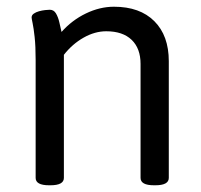

<svg xmlns="http://www.w3.org/2000/svg" viewBox="-20 -549 597 571"><path d="M319 -529Q396 -529 439 -486Q482 -443 482 -367V-20Q482 2 442 2H438Q398 2 398 -20V-359Q398 -405 371.5 -430.5Q345 -456 296 -456Q262 -456 228.5 -437Q195 -418 170 -386V-20Q170 2 130 2H126Q86 2 86 -20V-371Q86 -412 83 -439Q80 -466 77 -480Q74 -494 74 -497Q74 -504 80.5 -508.5Q87 -513 96 -515.5Q105 -518 114 -519Q123 -520 128 -520Q140 -520 146.5 -509Q153 -498 156.5 -482.5Q160 -467 163 -454Q194 -489 235.5 -509Q277 -529 319 -529Z"/></svg>

Font: Asap VF Beta
Style: Regular
Weight: 400
Designer: Pablo Cosgaya
Foundry: Pablo Cosgaya
Version: Version 1.007